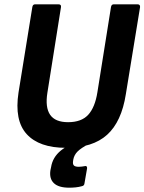

<svg xmlns="http://www.w3.org/2000/svg" viewBox="-20 -675 670 891"><path d="M286 11Q162 11 104 -52.5Q46 -116 66 -246L130 -642Q132 -655 143 -655H251Q265 -655 263 -642L200 -245Q189 -177 212.5 -142.5Q236 -108 296 -108Q358 -108 389.5 -142.5Q421 -177 432 -247L495 -642Q497 -655 508 -655H618Q631 -655 630 -642L564 -238Q544 -110 477 -49.5Q410 11 286 11ZM301 196Q252 196 230 175Q208 154 214 115L217 101Q224 55 262.5 23.5Q301 -8 377 -28L392 -7Q356 12 340 28Q324 44 320 66L319 73Q317 87 323 93Q329 99 346 99Q354 99 360 98Q366 97 373 96Q379 94 382 97.5Q385 101 384 107L372 176Q371 187 360 189Q346 193 331 194.5Q316 196 301 196Z"/></svg>

Font: Sofia Sans Semi Condensed ExtraBold
Style: Italic
Weight: 800
Italic angle: -9°
Version: Version 4.100